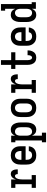

<svg xmlns="http://www.w3.org/2000/svg" viewBox="1505 -2280 990 4040"><g transform="rotate(-90 2000.0 -260.0)"><path d="M67 0V-88H144V-432H67V-520H244V-419Q251 -440 260.5 -459.5Q270 -479 285 -495Q300 -511 320.5 -519.5Q341 -528 363 -528Q379 -528 395 -522Q411 -516 422 -504Q433 -492 440 -477Q447 -462 450.5 -446Q454 -430 455 -413.5Q456 -397 456 -381H356Q356 -391 355 -401Q354 -411 349.5 -420Q345 -429 336.5 -434.5Q328 -440 318 -440Q302 -440 288.5 -429.5Q275 -419 267 -404.5Q259 -390 255 -374Q251 -358 248.5 -341.5Q246 -325 245 -308.5Q244 -292 244 -276V-88H336V0Z M752 8Q725 8 698 3Q671 -2 647.5 -15.5Q624 -29 606 -49.5Q588 -70 576.5 -94.5Q565 -119 561 -146Q557 -173 557 -200V-320Q557 -347 561 -373.5Q565 -400 576 -425Q587 -450 605 -470.5Q623 -491 646.5 -504Q670 -517 696.5 -522.5Q723 -528 750 -528Q777 -528 803.5 -522.5Q830 -517 853.5 -504Q877 -491 895 -470.5Q913 -450 924 -425Q935 -400 939 -373.5Q943 -347 943 -320V-216H657V-200Q657 -178 661.5 -156.5Q666 -135 678 -117Q690 -99 710 -89.5Q730 -80 752 -80Q768 -80 783.5 -83.5Q799 -87 811.5 -96Q824 -105 832 -119.5Q840 -134 841 -149H941Q940 -127 932.5 -104.5Q925 -82 912.5 -63.5Q900 -45 881.5 -30.5Q863 -16 842 -7.5Q821 1 798 4.5Q775 8 752 8ZM843 -304V-320Q843 -334 841 -348.5Q839 -363 834.5 -376.5Q830 -390 822.5 -402.5Q815 -415 803.5 -423.5Q792 -432 778 -436Q764 -440 750 -440Q736 -440 722 -436Q708 -432 696.5 -423.5Q685 -415 677.5 -402.5Q670 -390 665.5 -376.5Q661 -363 659 -348.5Q657 -334 657 -320V-304Z M1026 215V127H1065V-432H1026V-520H1165V-436Q1173 -456 1185 -473.5Q1197 -491 1213.5 -504Q1230 -517 1250.5 -522.5Q1271 -528 1292 -528Q1316 -528 1339.5 -520.5Q1363 -513 1381.5 -497Q1400 -481 1412 -460Q1424 -439 1431 -415.5Q1438 -392 1440.5 -368Q1443 -344 1443 -320V-200Q1443 -176 1440.5 -152Q1438 -128 1431 -104.5Q1424 -81 1412 -60Q1400 -39 1381.5 -23Q1363 -7 1339.5 0.5Q1316 8 1292 8Q1271 8 1250.5 2.5Q1230 -3 1213.5 -16Q1197 -29 1185 -46.5Q1173 -64 1165 -84V127H1228V215ZM1251 -80Q1272 -80 1291.5 -90Q1311 -100 1323 -118Q1335 -136 1339 -157.5Q1343 -179 1343 -200V-320Q1343 -341 1339 -362.5Q1335 -384 1323 -402Q1311 -420 1291.5 -430Q1272 -440 1251 -440Q1237 -440 1223.5 -436Q1210 -432 1199.5 -422.5Q1189 -413 1182.5 -400.5Q1176 -388 1172 -375Q1168 -362 1166.5 -348Q1165 -334 1165 -320V-200Q1165 -186 1166.5 -172Q1168 -158 1172 -145Q1176 -132 1182.5 -119.5Q1189 -107 1199.5 -97.5Q1210 -88 1223.5 -84Q1237 -80 1251 -80Z M1750 8Q1723 8 1696.5 2.5Q1670 -3 1646.5 -16Q1623 -29 1605 -49.5Q1587 -70 1576 -95Q1565 -120 1561 -146.5Q1557 -173 1557 -200V-320Q1557 -347 1561 -373.5Q1565 -400 1576 -425Q1587 -450 1605 -470.5Q1623 -491 1646.5 -504Q1670 -517 1696.5 -522.5Q1723 -528 1750 -528Q1777 -528 1803.5 -522.5Q1830 -517 1853.5 -504Q1877 -491 1895 -470.5Q1913 -450 1924 -425Q1935 -400 1939 -373.5Q1943 -347 1943 -320V-200Q1943 -173 1939 -146.5Q1935 -120 1924 -95Q1913 -70 1895 -49.5Q1877 -29 1853.5 -16Q1830 -3 1803.5 2.5Q1777 8 1750 8ZM1750 -80Q1764 -80 1778 -84Q1792 -88 1803.5 -96.5Q1815 -105 1822.5 -117.5Q1830 -130 1834.5 -143.5Q1839 -157 1841 -171.5Q1843 -186 1843 -200V-320Q1843 -334 1841 -348.5Q1839 -363 1834.5 -376.5Q1830 -390 1822.5 -402.5Q1815 -415 1803.5 -423.5Q1792 -432 1778 -436Q1764 -440 1750 -440Q1736 -440 1722 -436Q1708 -432 1696.5 -423.5Q1685 -415 1677.5 -402.5Q1670 -390 1665.5 -376.5Q1661 -363 1659 -348.5Q1657 -334 1657 -320V-200Q1657 -186 1659 -171.5Q1661 -157 1665.5 -143.5Q1670 -130 1677.5 -117.5Q1685 -105 1696.5 -96.5Q1708 -88 1722 -84Q1736 -80 1750 -80Z M2067 0V-88H2144V-432H2067V-520H2244V-419Q2251 -440 2260.5 -459.5Q2270 -479 2285 -495Q2300 -511 2320.5 -519.5Q2341 -528 2363 -528Q2379 -528 2395 -522Q2411 -516 2422 -504Q2433 -492 2440 -477Q2447 -462 2450.5 -446Q2454 -430 2455 -413.5Q2456 -397 2456 -381H2356Q2356 -391 2355 -401Q2354 -411 2349.5 -420Q2345 -429 2336.5 -434.5Q2328 -440 2318 -440Q2302 -440 2288.5 -429.5Q2275 -419 2267 -404.5Q2259 -390 2255 -374Q2251 -358 2248.5 -341.5Q2246 -325 2245 -308.5Q2244 -292 2244 -276V-88H2336V0Z M2807 8Q2784 8 2761.5 2.5Q2739 -3 2720 -16.5Q2701 -30 2688 -49.5Q2675 -69 2667.5 -91Q2660 -113 2657.5 -136Q2655 -159 2655 -182V-432H2570V-520H2655V-735H2755V-520H2920V-432H2755V-182Q2755 -171 2755.5 -160.5Q2756 -150 2758 -139.5Q2760 -129 2763.5 -119Q2767 -109 2772.5 -100Q2778 -91 2787.5 -85.5Q2797 -80 2807 -80Q2822 -80 2833 -90Q2844 -100 2849.5 -113Q2855 -126 2857 -140.5Q2859 -155 2859 -170V-175H2959Q2959 -172 2959.5 -169.5Q2960 -167 2960 -165Q2960 -143 2956 -121.5Q2952 -100 2943.5 -80Q2935 -60 2921.5 -42.5Q2908 -25 2890 -13.5Q2872 -2 2850.5 3Q2829 8 2807 8Z M3252 8Q3225 8 3198 3Q3171 -2 3147.5 -15.5Q3124 -29 3106 -49.5Q3088 -70 3076.5 -94.5Q3065 -119 3061 -146Q3057 -173 3057 -200V-320Q3057 -347 3061 -373.5Q3065 -400 3076 -425Q3087 -450 3105 -470.5Q3123 -491 3146.5 -504Q3170 -517 3196.5 -522.5Q3223 -528 3250 -528Q3277 -528 3303.5 -522.5Q3330 -517 3353.5 -504Q3377 -491 3395 -470.5Q3413 -450 3424 -425Q3435 -400 3439 -373.5Q3443 -347 3443 -320V-216H3157V-200Q3157 -178 3161.5 -156.5Q3166 -135 3178 -117Q3190 -99 3210 -89.5Q3230 -80 3252 -80Q3268 -80 3283.5 -83.5Q3299 -87 3311.5 -96Q3324 -105 3332 -119.5Q3340 -134 3341 -149H3441Q3440 -127 3432.5 -104.5Q3425 -82 3412.5 -63.5Q3400 -45 3381.5 -30.5Q3363 -16 3342 -7.5Q3321 1 3298 4.5Q3275 8 3252 8ZM3343 -304V-320Q3343 -334 3341 -348.5Q3339 -363 3334.5 -376.5Q3330 -390 3322.5 -402.5Q3315 -415 3303.5 -423.5Q3292 -432 3278 -436Q3264 -440 3250 -440Q3236 -440 3222 -436Q3208 -432 3196.5 -423.5Q3185 -415 3177.5 -402.5Q3170 -390 3165.5 -376.5Q3161 -363 3159 -348.5Q3157 -334 3157 -320V-304Z M3708 8Q3684 8 3660.5 0.5Q3637 -7 3618.5 -23Q3600 -39 3588 -60Q3576 -81 3569 -104.5Q3562 -128 3559.5 -152Q3557 -176 3557 -200V-320Q3557 -344 3559.5 -368Q3562 -392 3569 -415.5Q3576 -439 3588 -460Q3600 -481 3618.5 -497Q3637 -513 3660.5 -520.5Q3684 -528 3708 -528Q3729 -528 3749.5 -522.5Q3770 -517 3786.5 -504Q3803 -491 3815 -473.5Q3827 -456 3835 -436V-647H3795V-735H3935V-88H3974V0H3835V-84Q3827 -64 3815 -46.5Q3803 -29 3786.5 -16Q3770 -3 3749.5 2.5Q3729 8 3708 8ZM3749 -80Q3763 -80 3776.5 -84Q3790 -88 3800.5 -97.5Q3811 -107 3817.5 -119.5Q3824 -132 3828 -145Q3832 -158 3833.5 -172Q3835 -186 3835 -200V-320Q3835 -334 3833.5 -348Q3832 -362 3828 -375Q3824 -388 3817.5 -400.5Q3811 -413 3800.5 -422.5Q3790 -432 3776.5 -436Q3763 -440 3749 -440Q3728 -440 3708.5 -430Q3689 -420 3677 -402Q3665 -384 3661 -362.5Q3657 -341 3657 -320V-200Q3657 -179 3661 -157.5Q3665 -136 3677 -118Q3689 -100 3708.5 -90Q3728 -80 3749 -80Z"/></g></svg>

Font: Iosevka Curly Slab Semibold
Style: Regular
Weight: 600
Monospace: yes
Designer: Belleve Invis
Foundry: Belleve Invis
Version: Version 22.1.2; ttfautohint (v1.8.4)